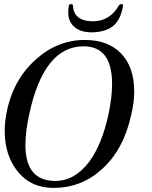

<svg xmlns="http://www.w3.org/2000/svg" viewBox="-20 -901 742 937"><path d="M620 -339Q583 -170 477 -75Q377 16 241 16Q132 16 68 -62Q3 -141 3 -262Q3 -299 11 -345Q41 -509 154 -610Q260 -706 394 -706Q508 -706 571.5 -639.5Q635 -573 635 -455Q635 -400 620 -339ZM509 -341Q527 -426 527 -491Q527 -675 388 -675Q194 -675 123 -345Q104 -259 104 -193Q104 -18 250 -18Q344 -18 415 -111Q477 -195 509 -341ZM581 -877Q571 -807 533 -775Q495 -743 421 -743Q373 -745 345 -768Q313 -794 313 -841Q313 -860 317 -877Q321 -881 327 -881Q333 -881 336 -877Q337 -799 432 -797Q517 -797 562 -877Q566 -881 572 -881Q578 -881 581 -877Z"/></svg>

Font: GFS Didot
Style: Italic
Weight: 400
Italic angle: -12°
Designer: Takis Katsoulidis and George D. Matthiopoulos
Foundry: George Matthiopoulos and Takis Katsoulidis
Version: Version 1.0